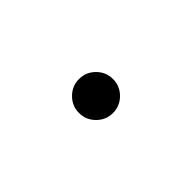

<svg xmlns="http://www.w3.org/2000/svg" viewBox="36 -844 928 928"><g transform="rotate(-45 500.0 -380.0)"><path d="M418 -297.9Q383.8 -332 383.8 -379.9Q383.8 -427.7 418 -461.9Q452.1 -496.1 500 -496.1Q547.9 -496.1 582 -461.9Q616.2 -427.7 616.2 -379.9Q616.2 -332 582 -297.9Q547.9 -263.7 500 -263.7Q452.1 -263.7 418 -297.9Z"/></g></svg>

Font: Gen Jyuu Gothic L Monospace Medium
Style: Regular
Weight: 500
Designer: [Source Han Sans]
Ryoko NISHIZUKA  (kana & ideographs); Paul D. Hunt (Latin, Greek & Cyrillic); Wenlong ZHANG  (bopomofo
Version: Version 1.002.20150607